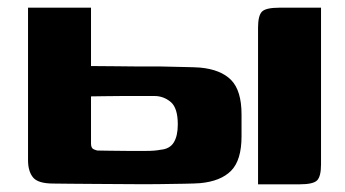

<svg xmlns="http://www.w3.org/2000/svg" viewBox="-20 -480 898 500"><path d="M217 -229V-106Q217 -94 224.5 -91Q232 -88 234 -88Q244 -88 265 -87.5Q286 -87 311.5 -87Q337 -87 360.5 -87Q384 -87 398 -90Q422 -92 432.5 -109Q443 -126 443 -156Q443 -199 424.5 -214.5Q406 -230 382 -230Q372 -230 349.5 -230Q327 -230 300 -230Q273 -230 250.5 -229.5Q228 -229 217 -229ZM393 -307Q431 -306 459.5 -305.5Q488 -305 501 -304Q555 -299 582 -271.5Q609 -244 609 -182V-125Q609 -63 582 -35.5Q555 -8 501 -3Q488 -2 459.5 -1.5Q431 -1 393 -0.5Q355 0 313.5 -0.5Q272 -1 233 -1Q194 -1 164 -1.5Q134 -2 119 -2Q79 -2 66 -18Q53 -34 53 -63V-460H217V-308Q249 -308 279 -307.5Q309 -307 329 -307ZM652 -408Q652 -439 662 -449.5Q672 -460 708 -460H816V-52Q816 -21 806 -10.5Q796 0 760 0H652Z"/></svg>

Font: r_Genos
Style: Bold
Weight: 700
Designer: Robert E. Leuschke
Foundry: Robert E. Leuschke
Version: Version 2.000;June 29, 2024;FontCreator 14.0.0.2814 32-bit